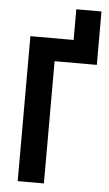

<svg xmlns="http://www.w3.org/2000/svg" viewBox="-59 -903 537 942"><g transform="rotate(5 210.0 -432.5)"><path d="M278 -865V-714H65V0H194V-602H402V-865Z"/></g></svg>

Font: Noto Sans UI Condensed
Style: Bold
Weight: 700
Width: 3
Designer: Monotype Design Team
Foundry: Monotype Imaging Inc.
Version: 1.001